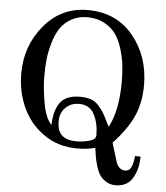

<svg xmlns="http://www.w3.org/2000/svg" viewBox="-61 -793 900 1043"><g transform="rotate(5 389.0 -271.5)"><path d="M481 4Q479 3 477 4Q438 15 381 15Q279 15 201 -39.5Q123 -94 84 -179.5Q45 -265 45 -366Q45 -515 138 -627Q231 -739 376 -739Q531 -739 623 -628Q715 -517 715 -359Q715 -262 681 -187.5Q647 -113 572 -33L602 66Q618 112 652 112Q666 112 675.5 104Q685 96 690 80Q695 64 696.5 55Q698 46 700 29H730Q730 98 700.5 147Q671 196 608 196Q579 196 557 182.5Q535 169 523 152Q511 135 501.5 104.5Q492 74 489 55.5Q486 37 481 4ZM270 -124Q270 -70 297 -46.5Q324 -23 377 -23Q409 -23 445 -32.5Q481 -42 481 -65Q481 -130 456 -178.5Q431 -227 373 -227Q328 -227 299 -198Q270 -169 270 -124ZM171 -365Q171 -297 185.5 -215Q200 -133 233 -100Q235 -179 266.5 -222.5Q298 -266 374 -266Q409 -266 433 -258Q457 -250 476 -229Q495 -208 504.5 -192Q514 -176 532 -139Q538 -127 541 -121Q543 -118 544 -118Q593 -210 593 -367Q593 -415 588 -457.5Q583 -500 569 -546Q555 -592 532 -624.5Q509 -657 469 -678.5Q429 -700 377 -700Q327 -700 288.5 -678Q250 -656 228.5 -622.5Q207 -589 193.5 -542Q180 -495 175.5 -453Q171 -411 171 -365Z"/></g></svg>

Font: Academico
Style: Regular
Weight: 400
Foundry: Steinberg Media Technologies GmbH
Version: Version 0.902